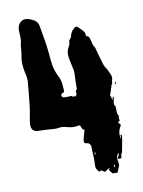

<svg xmlns="http://www.w3.org/2000/svg" viewBox="-98 -886 786 1052"><g transform="rotate(-10 294.5 -360.5)"><path d="M460 66.9 462.9 50.3Q455.1 55.7 455.1 58.1Q455.1 61 460 66.9ZM362.8 -21Q370.1 -24.4 370.1 -28.3Q370.1 -30.8 365.7 -34.2ZM339.4 -89.4Q322.3 -90.8 319.6 -94.5Q316.9 -98.1 316.9 -103Q316.9 -115.7 327.1 -149.4L332 -165.5Q324.2 -167 321 -172.1Q317.9 -177.2 315.9 -182.9Q314 -188.5 312 -193.4L304.2 -193.8L300.3 -193.4Q288.1 -190.9 276.4 -190.9Q257.8 -190.9 239.7 -196.8Q224.6 -201.7 209 -201.7Q199.2 -201.7 189.5 -199.7Q183.6 -198.7 177.2 -198.7Q172.4 -198.7 159.2 -199.7Q146 -200.7 132.8 -201.7Q106.9 -203.1 81.1 -203.6Q43 -204.6 43 -244.1Q43 -260.3 50.3 -294.4Q59.1 -336.9 64.9 -407.2Q71.8 -478 71.8 -484.4Q71.8 -506.8 65.4 -528.3Q58.1 -563.5 58.1 -585.9Q58.1 -606.4 62.5 -627.4Q66.4 -650.9 66.9 -665Q67.9 -684.6 71 -694.1Q74.2 -703.6 74.2 -726.1Q74.2 -736.3 73.2 -745.6Q72.3 -754.9 72.3 -763.2Q72.3 -786.1 83 -800.8Q97.7 -818.8 117.7 -818.8Q133.8 -818.8 159.4 -806.2Q185.1 -793.5 189 -765.1Q191.9 -745.6 195.6 -726.6Q199.2 -707.5 202.1 -689.5Q207 -664.6 212.4 -610.4Q214.8 -575.2 220.2 -541Q226.1 -509.3 241.2 -480.5Q255.4 -453.6 256.3 -423.8Q256.3 -418 257.3 -411.9Q258.3 -405.8 258.3 -399.4Q258.3 -393.1 254.9 -386.2Q253.4 -385.7 251.2 -385.5Q249 -385.3 247.1 -384.5Q245.1 -383.8 243.7 -382.3Q239.3 -377.9 239.3 -372.6Q239.3 -363.3 249 -360.8Q258.3 -359.4 272.5 -359.4Q275.9 -359.9 278.8 -359.9Q281.7 -359.9 284.4 -360.4Q287.1 -360.8 290.5 -360.8Q293.9 -360.4 297.4 -356.9Q299.3 -355 310.1 -355L316.4 -355.5Q322.8 -361.8 322.8 -365.7Q322.8 -376 321.8 -380.4L321.3 -383.8Q325.7 -386.7 327.6 -388.9Q329.6 -391.1 329.6 -417V-438Q329.6 -453.6 331.1 -469.2Q331.5 -474.6 331.5 -480.5Q331.5 -495.6 327.6 -510.7Q314 -567.9 314 -587.4Q314 -608.4 325.2 -627.9L325.7 -628.9Q333 -641.6 333 -650.9L332.5 -654.8Q332.5 -659.2 336.7 -665Q340.8 -670.9 342.8 -672.9Q346.7 -676.8 347.7 -681.2Q352.5 -709.5 376 -726.6Q380.9 -730 385.3 -730Q393.6 -729 421.9 -696.8Q427.7 -689.9 427.7 -682.1Q427.7 -674.3 430.2 -671.1Q432.6 -668 437.5 -666.5Q444.8 -663.6 447.8 -654.3V-652.8Q450.7 -644 453.1 -634.8Q456.1 -616.2 465.8 -600.6Q468.3 -595.7 469.7 -590.3Q469.7 -588.9 470.2 -587.9L477.5 -560.5Q485.8 -529.3 495.6 -498.5Q499.5 -488.3 506.6 -478Q513.7 -467.8 520.5 -451.2Q530.3 -433.1 530.3 -420.9Q530.3 -412.6 526.4 -403.8Q525.9 -402.3 525.9 -398.9L524.4 -385.7Q524.4 -383.8 521.2 -382.6Q518.1 -381.3 518.1 -378.9L519 -374.5Q519 -372.6 514.6 -363.8Q510.7 -350.6 505.9 -336.9L502 -324.7Q505.9 -321.8 507.1 -316.9Q508.3 -312 508.5 -306.9Q508.8 -301.8 509.3 -296.9Q511.7 -303.2 513.4 -308.3Q515.1 -313.5 517.1 -319.8Q520 -313.5 520 -311Q520 -304.2 515.6 -286.6Q514.6 -282.7 514.6 -275.9Q514.6 -271 519.5 -266.1Q522 -263.7 522 -255.9Q522 -232.9 522.5 -227.5Q523.4 -219.2 528.3 -211.4Q529.8 -209.5 529.8 -205.1L529.3 -202.1Q527.8 -198.7 527.8 -194.8Q527.8 -190.4 530.3 -186L530.8 -185.1Q530.8 -184.1 530 -182.6Q529.3 -181.2 528.6 -179.7Q527.8 -178.2 526.9 -178.2Q523.9 -177.7 522.5 -176.8Q521 -175.8 521 -174.6Q521 -173.3 521 -172.4Q521 -169.9 522 -168.9L522.9 -167.5Q531.7 -163.6 531.7 -157.2Q531.7 -153.3 526.9 -146L526.4 -145Q516.1 -126 516.1 -106Q516.1 -92.3 521 -78.1V-104.5L523.9 -105.5Q524.4 -104 525.6 -103Q526.9 -102.1 527.6 -100.8Q528.3 -99.6 528.3 -98.1Q528.3 -88.4 515.6 -22.5L511.2 -2L507.8 -4.9L503.9 23.4H483.9Q483.9 16.1 489 9.8Q494.1 3.4 494.1 -0.5Q494.1 -3.9 491.2 -7.3Q489.7 -4.4 487.8 -2Q481 7.8 481 18.6Q481 31.2 483.9 43.5Q484.9 48.8 484.9 57.6Q484.4 61.5 476.1 80.6Q472.7 90.8 469.2 97.7L441.4 96.2L437 90.8Q433.1 85 428.7 80.1Q425.8 77.1 425.8 73.7Q426.8 70.3 431.6 62.5L402.3 81.1L381.8 68.4Q376 74.7 373.5 74.7Q371.1 74.7 366.7 68.8L363.8 64.9Q356 55.7 355.2 48.3Q354.5 41 354.5 35.6L355 25.4L355.5 -1Q355.5 -16.1 353.5 -47.4Q353.5 -66.4 352.1 -73.2Q350.1 -82 339.4 -89.4ZM543 -381.3Q542.5 -382.3 542 -384Q541.5 -385.7 541.5 -387.7L543 -394.5L546.4 -394L545.4 -381.8Z"/></g></svg>

Font: Pinzelan
Style: Regular
Weight: 400
Designer: GGBot
Version: 1.01